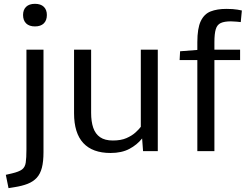

<svg xmlns="http://www.w3.org/2000/svg" viewBox="-20 -787 1294 1000"><path d="M24.4 192.9 10.3 123.5 42 116.2Q79.1 107.4 94.7 95.7Q110.4 84 114 60.1Q117.7 36.1 117.7 -9.3V-528.3H206.5V5.9Q206.5 54.2 198.2 86.4Q189.9 118.7 171.6 138.7Q153.3 158.7 124.5 170.2Q95.7 181.6 54.7 188ZM162.1 -649.4Q132.3 -649.4 116.2 -665Q100.1 -680.7 100.1 -709Q100.1 -736.3 116.2 -751.7Q132.3 -767.1 162.1 -767.1Q191.9 -767.1 208 -751.7Q224.1 -736.3 224.1 -709Q224.1 -680.7 208 -665Q191.9 -649.4 162.1 -649.4Z M555.7 9.8Q461.9 9.8 413.8 -42Q365.7 -93.8 365.7 -197.3V-528.3H454.6V-199.2Q454.6 -153.8 465.6 -121.6Q476.6 -89.4 501.5 -72.3Q526.4 -55.2 567.9 -55.2Q609.9 -55.2 638.4 -67.6Q667 -80.1 685.3 -96.7Q703.6 -113.3 713.4 -126.5V-528.3H801.8V0H725.1L720.2 -65.9Q693.8 -32.7 653.8 -11.5Q613.8 9.8 555.7 9.8Z M1007.8 0V-474.1H915.5L918 -520L1007.8 -526.9V-567.4Q1007.8 -639.6 1025.6 -677Q1043.5 -714.4 1077.1 -727.5Q1110.8 -740.7 1158.7 -740.7Q1194.3 -740.7 1216.6 -736.8Q1238.8 -732.9 1239.7 -732.4L1233.9 -671.9Q1231.9 -672.4 1213.6 -674.1Q1195.3 -675.8 1182.6 -675.8Q1148.4 -675.8 1129.6 -667Q1110.8 -658.2 1103.8 -634.8Q1096.7 -611.3 1096.7 -567.4V-528.3H1230.5V-474.1H1096.7V0Z"/></svg>

Font: Comme
Style: Regular
Weight: 400
Designer: Vernon Adams
Foundry: Vernon Adams
Version: Version 1.000;gftools[0.9.27]